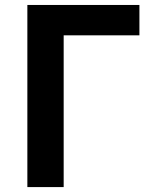

<svg xmlns="http://www.w3.org/2000/svg" viewBox="-20 -761 624 781"><path d="M91.3 0V-740.8H547.1V-617.3H239V0Z"/></svg>

Font: Noto Sans SC Thin
Style: Regular
Weight: 100
Designer: Ryoko NISHIZUKA 西塚涼子 (kana, bopomofo & ideographs); Paul D. Hunt (Latin, Greek & Cyrillic); Sandoll Communications 산돌커뮤니
Foundry: Adobe
Version: Version 2.004-H2;hotconv 1.0.118;makeotfexe 2.5.65603